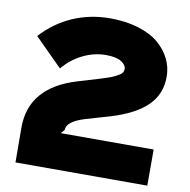

<svg xmlns="http://www.w3.org/2000/svg" viewBox="-88 -907 983 994"><g transform="rotate(10 403.5 -410.0)"><path d="M752 -571.8Q752 -481 690.4 -420.2Q628.9 -359.4 502 -320.8L373 -283.2Q279.8 -254.4 279.8 -210L263.2 -189.9H751V0H58.1Q57.1 -98.1 57.1 -184.1Q57.1 -396 301.8 -469.2L411.1 -502Q461.4 -516.6 488.3 -529.5Q515.1 -542.5 522.9 -552Q530.8 -561.5 530.8 -574.2Q530.8 -595.2 504.2 -612.1Q477.5 -628.9 423.8 -628.9Q361.8 -628.9 302.7 -600.1Q243.7 -571.3 200.2 -519L55.2 -664.1Q125.5 -740.7 216.6 -780.3Q307.6 -819.8 412.1 -819.8Q494.1 -819.8 560.1 -799.8Q626 -779.8 667.2 -745.1Q708.5 -710.4 730.2 -666.3Q752 -622.1 752 -571.8Z"/></g></svg>

Font: Sinkin Sans 900 X Black
Style: Regular
Weight: 950
Designer: Keith Bates
Foundry: K-Type
Version: Sinkin Sans (version 1.0)  by Keith Bates   •   © 2014   www